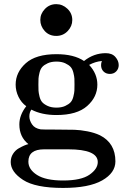

<svg xmlns="http://www.w3.org/2000/svg" viewBox="-20 -714 615 935"><path d="M32.2 75.2Q32.2 53.2 43.2 35.6Q54.2 18.1 71 8.5Q87.9 -1 98.4 -5.4Q108.9 -9.8 118.2 -12.2Q74.2 -47.4 74.2 -107.9Q74.2 -153.8 107.9 -196.8Q84 -213.9 70.1 -242.4Q56.2 -271 56.2 -301.8Q56.2 -361.8 105.5 -406Q154.8 -450.2 254.9 -450.2Q339.8 -450.2 389.2 -417Q437 -455.1 495.1 -455.1Q525.9 -455.1 542 -436.5Q558.1 -418 558.1 -397Q558.1 -378.9 546.1 -366.5Q534.2 -354 515.1 -354Q496.1 -354 484.1 -366Q472.2 -377.9 472.2 -397Q472.2 -406.7 476.1 -417Q443.8 -414.1 414.1 -397.9Q454.1 -355 454.1 -301.8Q454.1 -241.7 404.5 -197.8Q355 -153.8 254.9 -153.8Q183.1 -153.8 132.8 -180.2Q123 -167 123 -147Q123 -127.9 136 -108.4Q148.9 -88.9 178.2 -84Q183.1 -83 254.9 -83Q314.9 -83 343 -82Q371.1 -81.1 405.5 -74.5Q439.9 -67.9 466.8 -55.2Q542 -17.1 542 71.8Q542 127.9 477.5 164.6Q413.1 201.2 287.1 201.2Q152.3 201.2 92.3 162.1Q32.2 123 32.2 75.2ZM118.2 73.2Q118.2 111.3 160.6 138.2Q203.1 165 287.1 165Q375 165 415.5 137Q456.1 108.9 456.1 75.2Q456.1 13.2 312 13.2H194.8Q118.2 13.2 118.2 73.2ZM167.5 -331.3Q167 -320.8 167 -302Q167 -283.2 167.5 -272.7Q168 -262.2 172.4 -244.1Q176.8 -226.1 185.8 -216.1Q194.8 -206.1 212.4 -198Q230 -189.9 254.9 -189.9Q279.8 -189.9 297.4 -198Q314.9 -206.1 324 -216.1Q333 -226.1 337.4 -244.1Q341.8 -262.2 342.3 -272.7Q342.8 -283.2 342.8 -302Q342.8 -320.8 342.3 -331.3Q341.8 -341.8 337.4 -359.9Q333 -377.9 324 -387.9Q314.9 -397.9 297.4 -406Q279.8 -414.1 254.9 -414.1Q230 -414.1 212.4 -406Q194.8 -397.9 185.8 -387.9Q176.8 -377.9 172.4 -359.9Q168 -341.8 167.5 -331.3ZM176.3 -617.2Q176.3 -647 198.7 -670.4Q221.2 -693.8 253.9 -693.8Q284.7 -693.8 308.3 -671.4Q332 -648.9 332 -616.2Q332 -586.4 309.6 -562.7Q287.1 -539.1 253.9 -539.1Q219.7 -539.1 198 -562.7Q176.3 -586.4 176.3 -617.2Z"/></svg>

Font: CMU Serif
Style: Bold
Weight: 700
Version: Version 0.7.0